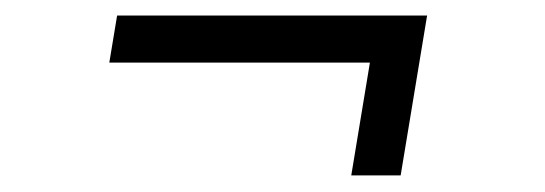

<svg xmlns="http://www.w3.org/2000/svg" viewBox="-20 -374 684 241"><path d="M420.9 -153.8 444.3 -295.4H117.2L127 -354.5H516.1L482.9 -153.8Z"/></svg>

Font: Inter 18pt Light
Style: Italic
Weight: 300
Italic angle: -9.3988°
Designer: Rasmus Andersson
Foundry: rsms
Version: Version 4.001;git-66647c0bb